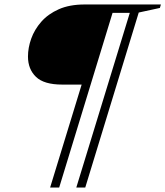

<svg xmlns="http://www.w3.org/2000/svg" viewBox="-20 -725 739 858"><path d="M244.5 113H204L454.5 -705H582L570 -667.5H483ZM361 113H321L571.5 -705H699L694.5 -689.5L600 -669ZM482.5 -705 373 -347H258Q176.5 -347 140.8 -381.5Q105 -416 105 -472.5Q105 -511.5 119.5 -552.2Q134 -593 164.5 -627.8Q195 -662.5 243 -683.8Q291 -705 358 -705Z"/></svg>

Font: Newsreader 60pt SemiBold
Style: Italic
Weight: 600
Italic angle: -17°
Designer: Hugues Gentile
Foundry: Production Type
Version: Version 1.003